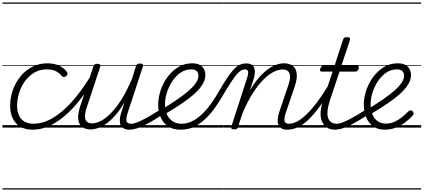

<svg xmlns="http://www.w3.org/2000/svg" viewBox="-20 -1030 3420 1550"><path d="M246 17Q156 17 109 -35.5Q62 -88 62 -176Q62 -242 84 -303.5Q106 -365 145.5 -413.5Q185 -462 240.5 -490.5Q296 -519 363 -519Q419 -519 460 -498.5Q501 -478 521 -447Q527 -438 525 -431Q523 -424 513 -415Q503 -408 494.5 -408Q486 -408 480 -416Q461 -439 433 -454.5Q405 -470 357 -470Q302 -470 258 -444.5Q214 -419 182.5 -376Q151 -333 134.5 -280.5Q118 -228 118 -175Q118 -132 132.5 -99.5Q147 -67 176.5 -49Q206 -31 252 -31Q262 -31 267 -23.5Q272 -16 271 -6.5Q270 3 263.5 10Q257 17 246 17ZM0 490H523V500H0ZM0 -20H523V0H0ZM0 -505H523V-500H0ZM0 -1010H523V-1000H0Z M242 17Q230 17 224.5 10Q219 3 220 -6.5Q221 -16 228 -23.5Q235 -31 249 -31Q326 -31 404.5 -76.5Q483 -122 560 -208Q637 -294 711 -415Q716 -422 725 -419.5Q734 -417 739 -409.5Q744 -402 738 -393Q663 -262 580.5 -170.5Q498 -79 412.5 -31Q327 17 242 17ZM523 490V500ZM523 -20V0ZM523 -505V-500ZM523 -1010V-1000Z M712 15Q671 15 644.5 -4Q618 -23 612 -63.5Q606 -104 626 -168L734 -494Q739 -506 745 -510.5Q751 -515 765 -515Q781 -515 787 -509Q793 -503 789 -491L680 -162Q666 -121 666 -92Q666 -63 680.5 -48.5Q695 -34 725 -34Q756 -34 794 -53.5Q832 -73 874.5 -115.5Q917 -158 960 -226Q1003 -294 1045 -392L1078 -497Q1083 -509 1089 -513Q1095 -517 1109 -517Q1125 -517 1131.5 -511.5Q1138 -506 1134 -494L1012 -123Q996 -74 1001.5 -52.5Q1007 -31 1040 -31Q1050 -31 1054 -23.5Q1058 -16 1056.5 -7Q1055 2 1047.5 9.5Q1040 17 1026 17Q999 17 981.5 8Q964 -1 955.5 -17.5Q947 -34 947 -57.5Q947 -81 955 -109L986 -206Q951 -145 914 -102.5Q877 -60 841 -34Q805 -8 772 3.5Q739 15 712 15ZM523 490H1194V500H523ZM523 -20H1194V0H523ZM523 -505H1194V-500H523ZM523 -1010H1194V-1000H523Z M1025 17Q1015 17 1010 9.5Q1005 2 1006.5 -7Q1008 -16 1016.5 -23.5Q1025 -31 1040 -31Q1057 -31 1084.5 -41Q1112 -51 1157.5 -75.5Q1203 -100 1272 -144Q1281 -149 1288 -146Q1295 -143 1299 -135Q1303 -127 1301 -118Q1299 -109 1290 -103Q1217 -56 1167 -29.5Q1117 -3 1083.5 7Q1050 17 1025 17ZM1193 490V500ZM1193 -20V0ZM1193 -505V-500ZM1193 -1010V-1000Z M1290 -149Q1361 -192 1415.5 -230Q1470 -268 1507 -301Q1544 -334 1563 -363.5Q1582 -393 1582 -418Q1582 -443 1567.5 -456.5Q1553 -470 1524 -470Q1476 -470 1437 -443Q1398 -416 1370 -373Q1342 -330 1327 -282Q1312 -234 1312 -191Q1312 -153 1321.5 -123Q1331 -93 1348.5 -73Q1366 -53 1390.5 -42Q1415 -31 1445 -31Q1455 -31 1459 -23.5Q1463 -16 1461 -6.5Q1459 3 1452.5 10Q1446 17 1437 17Q1377 17 1337 -10Q1297 -37 1277 -83.5Q1257 -130 1257 -187Q1257 -240 1276 -298.5Q1295 -357 1331 -406.5Q1367 -456 1417.5 -487.5Q1468 -519 1531 -519Q1569 -519 1592.5 -506Q1616 -493 1627 -471.5Q1638 -450 1638 -425Q1638 -389 1617.5 -353Q1597 -317 1556.5 -279Q1516 -241 1454 -198.5Q1392 -156 1308 -106ZM1194 490H1682V500H1194ZM1194 -20H1682V0H1194ZM1194 -505H1682V-500H1194ZM1194 -1010H1682V-1000H1194Z M1437 17Q1425 17 1419.5 10Q1414 3 1415 -6.5Q1416 -16 1423.5 -23.5Q1431 -31 1446 -31Q1479 -31 1514 -44Q1549 -57 1585.5 -86Q1622 -115 1660.5 -162.5Q1699 -210 1738 -277Q1777 -344 1807 -390.5Q1837 -437 1862.5 -465Q1888 -493 1913 -505.5Q1938 -518 1968 -518Q1978 -518 1980.5 -510.5Q1983 -503 1980 -494Q1977 -485 1971 -477.5Q1965 -470 1958 -470Q1941 -470 1925 -460.5Q1909 -451 1889.5 -428Q1870 -405 1843.5 -364.5Q1817 -324 1780 -261Q1745 -200 1711 -154Q1677 -108 1643.5 -75.5Q1610 -43 1576.5 -22Q1543 -1 1508.5 8Q1474 17 1437 17ZM1681 490H1781V500H1681ZM1681 -20H1781V0H1681ZM1681 -505H1781V-500H1681ZM1681 -1010H1781V-1000H1681Z M2298 17Q2271 17 2253.5 7Q2236 -3 2228 -21.5Q2220 -40 2222 -66Q2224 -92 2234 -124L2308 -343Q2322 -384 2321.5 -412Q2321 -440 2306 -454.5Q2291 -469 2260 -469Q2228 -469 2189.5 -450Q2151 -431 2108.5 -389Q2066 -347 2022.5 -280Q1979 -213 1938 -116L1901 -4Q1899 6 1892.5 10.5Q1886 15 1871 15Q1859 15 1851 10Q1843 5 1847 -6L1975 -401Q1986 -436 1982.5 -453Q1979 -470 1958 -470Q1948 -470 1943.5 -477.5Q1939 -485 1940.5 -494Q1942 -503 1949.5 -510.5Q1957 -518 1969 -518Q1993 -518 2008.5 -509.5Q2024 -501 2031 -485.5Q2038 -470 2037.5 -448Q2037 -426 2030 -400L1997 -299Q2033 -360 2069.5 -402Q2106 -444 2141.5 -470Q2177 -496 2210.5 -507.5Q2244 -519 2272 -519Q2314 -519 2341.5 -499.5Q2369 -480 2375 -439Q2381 -398 2360 -334L2288 -122Q2272 -74 2277 -52.5Q2282 -31 2313 -31Q2322 -31 2326 -23.5Q2330 -16 2328.5 -7Q2327 2 2319.5 9.5Q2312 17 2298 17ZM1782 490H2466V500H1782ZM1782 -20H2466V0H1782ZM1782 -505H2466V-500H1782ZM1782 -1010H2466V-1000H1782Z M2298 17Q2288 17 2283 9.5Q2278 2 2279.5 -7Q2281 -16 2289.5 -23.5Q2298 -31 2313 -31Q2342 -31 2377.5 -49Q2413 -67 2454 -106Q2495 -145 2543 -209.5Q2591 -274 2647 -367Q2654 -378 2663 -377Q2672 -376 2676.5 -367.5Q2681 -359 2675 -348Q2615 -244 2564 -174Q2513 -104 2468 -62Q2423 -20 2381 -1.5Q2339 17 2298 17ZM2466 490V500ZM2466 -20V0ZM2466 -505V-500ZM2466 -1010V-1000Z M2687 17Q2645 17 2618.5 -1Q2592 -19 2579 -50.5Q2566 -82 2568.5 -125Q2571 -168 2588 -219L2665 -452H2578Q2567 -452 2564.5 -458.5Q2562 -465 2566 -477Q2570 -489 2576 -494.5Q2582 -500 2592 -500H2681L2749 -709Q2753 -721 2759.5 -725.5Q2766 -730 2780 -730Q2797 -730 2803 -724Q2809 -718 2805 -706L2736 -500H2863Q2874 -500 2876 -494Q2878 -488 2875 -476Q2871 -463 2865 -457.5Q2859 -452 2848 -452H2721L2643 -219Q2627 -168 2624 -132.5Q2621 -97 2630 -74.5Q2639 -52 2657 -41.5Q2675 -31 2698 -31Q2708 -31 2713 -23.5Q2718 -16 2717 -7Q2716 2 2708.5 9.5Q2701 17 2687 17ZM2466 490H2854V500H2466ZM2466 -20H2854V0H2466ZM2466 -505H2854V-500H2466ZM2466 -1010H2854V-1000H2466Z M2685 17Q2675 17 2670 9.5Q2665 2 2666.5 -7Q2668 -16 2676.5 -23.5Q2685 -31 2700 -31Q2717 -31 2744.5 -41Q2772 -51 2817.5 -75.5Q2863 -100 2932 -144Q2941 -149 2948 -146Q2955 -143 2959 -135Q2963 -127 2961 -118Q2959 -109 2950 -103Q2877 -56 2827 -29.5Q2777 -3 2743.5 7Q2710 17 2685 17ZM2853 490V500ZM2853 -20V0ZM2853 -505V-500ZM2853 -1010V-1000Z M3086 17Q3030 17 2992 -10.5Q2954 -38 2935.5 -84.5Q2917 -131 2917 -187Q2917 -240 2936 -298.5Q2955 -357 2991 -406.5Q3027 -456 3077.5 -487.5Q3128 -519 3191 -519Q3229 -519 3252.5 -506Q3276 -493 3287 -471.5Q3298 -450 3298 -425Q3298 -389 3277.5 -353Q3257 -317 3216.5 -279Q3176 -241 3114 -198.5Q3052 -156 2968 -106L2950 -149Q3021 -192 3075.5 -230Q3130 -268 3167 -301Q3204 -334 3223 -363.5Q3242 -393 3242 -418Q3242 -443 3227.5 -456.5Q3213 -470 3184 -470Q3136 -470 3097 -443Q3058 -416 3030 -373Q3002 -330 2987 -282Q2972 -234 2972 -191Q2972 -141 2987 -105.5Q3002 -70 3030.5 -51Q3059 -32 3096 -32Q3134 -32 3168.5 -48.5Q3203 -65 3231 -88.5Q3259 -112 3278 -132Q3287 -140 3295.5 -139.5Q3304 -139 3311 -132Q3317 -125 3319 -117Q3321 -109 3313 -99Q3287 -69 3251.5 -42.5Q3216 -16 3174.5 0.5Q3133 17 3086 17ZM2854 490H3380V500H2854ZM2854 -20H3380V0H2854ZM2854 -505H3380V-500H2854ZM2854 -1010H3380V-1000H2854Z"/></svg>

Font: Playwrite AU VIC Guides
Style: Regular
Weight: 400
Designer: Veronika Burian, José Scaglione
Foundry: TypeTogether
Version: Version 1.003